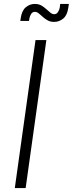

<svg xmlns="http://www.w3.org/2000/svg" viewBox="-20 -953 369 973"><path d="M110 0H55L160 -750H215ZM254.5 -842Q236 -842 223.5 -848.8Q211 -855.5 202 -863Q188.5 -874.5 178 -883.8Q167.5 -893 157 -893Q144.5 -893 137.8 -882.2Q131 -871.5 129 -860L127 -847H83L85 -861Q90.5 -899.5 110.8 -916.2Q131 -933 156 -933Q176.5 -933 190.2 -924.8Q204 -916.5 213 -908Q224.5 -898.5 234.2 -889.8Q244 -881 255 -881Q267 -881 274.2 -892.5Q281.5 -904 283 -916L285 -933H329L326 -913Q320.5 -875 300 -858.5Q279.5 -842 254.5 -842Z"/></svg>

Font: Mohave Light
Style: Italic
Weight: 300
Italic angle: -8°
Designer: Gumpita Rahayu
Foundry: Tokotype
Version: Version 2.003